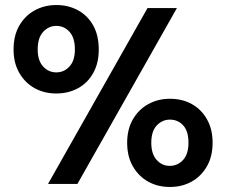

<svg xmlns="http://www.w3.org/2000/svg" viewBox="-20 -732 899 764"><path d="M171 0 567 -700H684L288 0ZM204 -360Q156 -360 118 -381Q80 -402 57 -441.5Q34 -481 34 -535Q34 -591 57 -630.5Q80 -670 118.5 -691Q157 -712 205 -712Q252 -712 290.5 -691Q329 -670 351 -630.5Q373 -591 373 -535Q373 -481 351 -441.5Q329 -402 290.5 -381Q252 -360 204 -360ZM204 -444Q235 -444 256.5 -467.5Q278 -491 278 -535Q278 -582 256.5 -605.5Q235 -629 204 -629Q174 -629 152 -605.5Q130 -582 130 -535Q130 -491 151.5 -467.5Q173 -444 204 -444ZM656 12Q608 12 570 -9Q532 -30 509 -69.5Q486 -109 486 -164Q486 -218 509 -257.5Q532 -297 570.5 -318Q609 -339 656 -339Q705 -339 743 -318Q781 -297 803.5 -257.5Q826 -218 826 -164Q826 -109 803 -69.5Q780 -30 742 -9Q704 12 656 12ZM655 -72Q687 -72 708.5 -95.5Q730 -119 730 -164Q730 -210 709 -233Q688 -256 656 -256Q626 -256 604 -233Q582 -210 582 -164Q582 -119 603.5 -95.5Q625 -72 655 -72Z"/></svg>

Font: Host Grotesk Light SemiBold
Style: Regular
Weight: 600
Version: Version 1.003